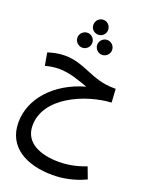

<svg xmlns="http://www.w3.org/2000/svg" viewBox="-194 -918 993 1285"><g transform="rotate(20 302.0 -275.5)"><path d="M313 -716C342 -716 365 -739 365 -768C365 -798 342 -822 313 -822C283 -822 260 -798 260 -768C260 -739 283 -716 313 -716ZM243 -598C271 -598 295 -622 295 -651C295 -680 271 -704 243 -704C213 -704 189 -680 189 -651C189 -622 213 -598 243 -598ZM383 -598C412 -598 436 -622 436 -651C436 -680 412 -704 383 -704C354 -704 330 -680 330 -651C330 -622 354 -598 383 -598ZM346 271C416 271 497 257 579 218L548 136C481 162 418 174 356 174C228 174 108 130 108 5C108 -198 369 -309 553 -320L547 -416H532C371 -417 299 -509 151 -509C109 -509 66 -499 33 -488L49 -398C75 -405 107 -412 145 -412C226 -412 296 -383 357 -362C145 -303 12 -151 12 17C12 193 161 271 346 271Z"/></g></svg>

Font: Noto Sans Arabic UI SmCn Md
Style: Regular
Weight: 500
Width: 4
Designer: Monotype Design Team, Nadine Chahine and Nizar Qandah
Foundry: Monotype Imaging Inc.
Version: Version 2.010